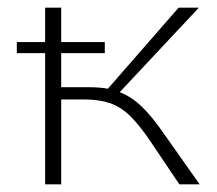

<svg xmlns="http://www.w3.org/2000/svg" viewBox="-20 -482 568 502"><path d="M502 0H449L373 -113Q343 -157 319 -180Q295 -203 267 -212.5Q239 -222 199 -222H140V0H98V-343H24V-372H98V-462H140V-372H254V-343H140V-254H211Q241 -254 262 -250L447 -462H500L293 -241Q324 -229 351 -203Q378 -177 411 -129Z"/></svg>

Font: Ysabeau SC Light
Style: Regular
Weight: 300
Designer: Christian Thalmann (Catharsis Fonts)
Version: Version 0.003